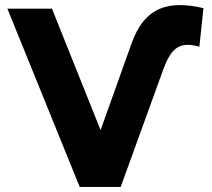

<svg xmlns="http://www.w3.org/2000/svg" viewBox="-20 -734 833 754"><path d="M293 0H454L620 -458C645 -528 671 -558 718 -558C731 -558 746 -555 763 -551L779 -702C745 -710 715 -714 687 -714C590 -714 531 -664 494 -556L375 -223L184 -700H9Z"/></svg>

Font: AWKNG-Font
Style: Bold
Weight: 700
Designer: Awakening Church
Foundry: Awakening Church
Version: Version 1.700;PS 001.700;hotconv 1.0.88;makeotf.lib2.5.64775